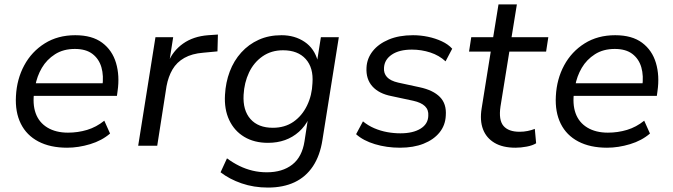

<svg xmlns="http://www.w3.org/2000/svg" viewBox="-20 -658 3039 867"><path d="M283 9Q207 9 153.5 -19Q100 -47 74 -99.5Q48 -152 52 -224Q56 -301 89.5 -363Q123 -425 182 -462Q241 -499 320 -499Q396 -499 441.5 -465Q487 -431 504 -373.5Q521 -316 511 -247L508 -225H115L124 -282H462L442 -266Q449 -316 438 -354Q427 -392 397.5 -414.5Q368 -437 318 -437Q266 -437 228.5 -413Q191 -389 169 -351.5Q147 -314 139 -269L135 -247Q126 -189 141 -147Q156 -105 194 -82Q232 -59 287 -59Q332 -59 373.5 -71.5Q415 -84 451 -113L477 -55Q440 -23 387 -7Q334 9 283 9Z M604 0 682 -490H762L744 -375H739Q760 -428 806.5 -461Q853 -494 920 -499L964 -502L962 -426L898 -420Q847 -416 812.5 -396.5Q778 -377 759 -344.5Q740 -312 732 -269L690 0Z M1190 189Q1126 189 1071 170Q1016 151 976 120L1005 57Q1032 77 1060.5 91Q1089 105 1120 112.5Q1151 120 1185 120Q1255 120 1299.5 85.5Q1344 51 1355 -20L1371 -124L1375 -123Q1358 -88 1330 -63Q1302 -38 1267 -25.5Q1232 -13 1190 -13Q1128 -13 1083 -40Q1038 -67 1015 -116Q992 -165 996 -230Q999 -286 1017.5 -335Q1036 -384 1069.5 -421Q1103 -458 1148.5 -478.5Q1194 -499 1251 -499Q1311 -499 1355.5 -469Q1400 -439 1415 -382L1412 -383L1429 -490H1510L1436 -26Q1425 45 1393 93Q1361 141 1310 165Q1259 189 1190 189ZM1212 -81Q1266 -81 1305 -108Q1344 -135 1366.5 -181.5Q1389 -228 1391 -283Q1396 -352 1360.5 -391.5Q1325 -431 1258 -431Q1205 -431 1165.5 -403.5Q1126 -376 1104.5 -330.5Q1083 -285 1080 -230Q1076 -160 1111 -120.5Q1146 -81 1212 -81Z M1786 9Q1726 9 1673 -7Q1620 -23 1588 -52L1619 -110Q1642 -91 1670 -79Q1698 -67 1728 -61.5Q1758 -56 1788 -56Q1845 -56 1879 -77Q1913 -98 1914 -135Q1916 -162 1899 -178.5Q1882 -195 1846 -203L1748 -224Q1691 -235 1661.5 -268Q1632 -301 1635 -353Q1637 -394 1663 -427Q1689 -460 1735.5 -479.5Q1782 -499 1845 -499Q1879 -499 1912.5 -492Q1946 -485 1975 -471.5Q2004 -458 2022 -438L1992 -381Q1963 -408 1923 -421Q1883 -434 1840 -434Q1783 -434 1749.5 -411.5Q1716 -389 1714 -352Q1712 -327 1727.5 -310Q1743 -293 1778 -285L1875 -264Q1936 -251 1966.5 -220Q1997 -189 1993 -136Q1991 -92 1964.5 -59.5Q1938 -27 1892.5 -9Q1847 9 1786 9Z M2308 9Q2250 9 2213 -13Q2176 -35 2161 -74.5Q2146 -114 2155 -169L2196 -425H2098L2108 -490H2207L2231 -638H2314L2290 -490H2456L2446 -425H2280L2240 -177Q2231 -116 2253.5 -89.5Q2276 -63 2326 -63Q2345 -63 2362.5 -66.5Q2380 -70 2395 -76L2401 -11Q2385 -1 2358.5 4Q2332 9 2308 9Z M2721 9Q2645 9 2591.5 -19Q2538 -47 2512 -99.5Q2486 -152 2490 -224Q2494 -301 2527.5 -363Q2561 -425 2620 -462Q2679 -499 2758 -499Q2834 -499 2879.5 -465Q2925 -431 2942 -373.5Q2959 -316 2949 -247L2946 -225H2553L2562 -282H2900L2880 -266Q2887 -316 2876 -354Q2865 -392 2835.5 -414.5Q2806 -437 2756 -437Q2704 -437 2666.5 -413Q2629 -389 2607 -351.5Q2585 -314 2577 -269L2573 -247Q2564 -189 2579 -147Q2594 -105 2632 -82Q2670 -59 2725 -59Q2770 -59 2811.5 -71.5Q2853 -84 2889 -113L2915 -55Q2878 -23 2825 -7Q2772 9 2721 9Z"/></svg>

Font: Nunito Sans 10pt
Style: Italic
Weight: 400
Italic angle: -9°
Designer: Vernon Adams
Foundry: Vernon Adams
Version: Version 3.101;gftools[0.9.27]